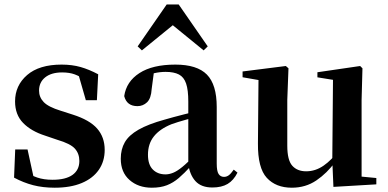

<svg xmlns="http://www.w3.org/2000/svg" viewBox="-20 -850 1789 886"><path d="M232.3 16.2Q177.6 16.2 132.7 4.5Q87.8 -7.2 44.9 -30.3L50.2 -160.4H107.1L137.6 -20.6L89.6 -26V-62Q121.7 -41.1 151.9 -30.7Q182.2 -20.4 222.8 -20.4Q283.1 -20.4 314.7 -43Q346.2 -65.7 346.2 -107.2Q346.2 -140.9 325.7 -164Q305.1 -187.1 244.5 -204.9L188.7 -223.9Q123.9 -244.5 86.7 -282.6Q49.5 -320.7 49.5 -382Q49.5 -455.6 105.2 -503.8Q160.9 -551.9 264.2 -551.9Q312.5 -551.9 351.9 -540.7Q391.2 -529.5 433.1 -507.2L427.1 -387.7H376.1L337.6 -521.5L380 -507.8V-477Q349.7 -497.5 325.1 -506.7Q300.5 -515.8 266.8 -515.8Q217 -515.8 188.6 -493.1Q160.2 -470.4 160.2 -431.8Q160.2 -401.6 181.6 -379.1Q202.9 -356.6 259.8 -339.1L315.9 -321.1Q393.8 -296.3 428.4 -256.6Q463.1 -217 463.1 -158.3Q463.1 -105.4 435.8 -66.1Q408.4 -26.7 357 -5.3Q305.6 16.2 232.3 16.2Z M680.6 16.2Q618.2 16.2 577.8 -19.4Q537.3 -54.9 537.3 -117.6Q537.3 -161.2 556 -193.6Q574.7 -226.1 619.1 -251.5Q663.6 -277 739.4 -297.9Q778.8 -309.4 828.4 -322Q878 -334.6 918 -344.4V-318.9Q878 -308.9 838 -297.6Q797.9 -286.4 771.1 -276.7Q717.3 -254.9 690.1 -220.6Q662.8 -186.4 662.8 -135.9Q662.8 -90.4 685.1 -67.9Q707.3 -45.3 744 -45.3Q760.3 -45.3 778.7 -52.6Q797.1 -59.9 821.4 -79.7Q845.8 -99.4 879.3 -135.5L894.8 -82.4H859.7Q830.6 -50.6 805.2 -28.7Q779.7 -6.8 750.4 4.7Q721 16.2 680.6 16.2ZM960.1 15.2Q908.6 15.2 881.9 -14.2Q855.2 -43.6 848.9 -94V-96.5V-381.4Q848.9 -434.7 838.8 -464.5Q828.7 -494.3 805.6 -506.3Q782.5 -518.3 744 -518.3Q718.4 -518.3 691.3 -512.2Q664.2 -506.1 627.8 -491.2L690.1 -516.3L679.9 -439.2Q677.3 -395.9 658.6 -378Q639.8 -360.2 614.3 -360.2Q565.1 -360.2 553.2 -406.5Q562.9 -473.5 623.4 -512.7Q683.9 -551.9 789.1 -551.9Q889.4 -551.9 934.7 -505.9Q980.1 -459.8 980.1 -356.2V-94.8Q980.1 -60.3 988.8 -47Q997.6 -33.8 1013.7 -33.8Q1025.3 -33.8 1035.3 -40.9Q1045.3 -48.1 1058.7 -67.2L1075.9 -53.4Q1058 -17.5 1030.2 -1.1Q1002.4 15.2 960.1 15.2ZM919.7 -617.5 738.1 -765.6H816.7L634.8 -617.5L615.2 -635.9L749.3 -829.5H804.5L938.6 -635.9Z M1326.7 16.2Q1253.1 16.2 1211.2 -29.3Q1169.3 -74.7 1170.3 -187.9L1173 -497.7L1203 -475.4L1099.4 -493.5V-520.2L1299 -545.4L1311.2 -534.8L1305.7 -388.7V-177.8Q1305.7 -111 1328.7 -85.3Q1351.7 -59.5 1392.8 -59.5Q1435.7 -59.5 1473.5 -85.8Q1511.3 -112.1 1540.6 -153.8L1574.2 -103H1527Q1489.4 -51 1439.8 -17.4Q1390.2 16.2 1326.7 16.2ZM1518.6 12.4 1513.4 -109.4V-111.9L1516.6 -481.6L1444.7 -493.2V-516.6L1641.9 -545.4L1652.6 -534.8L1648.6 -388.7V-35L1716.6 -28.5V0.7Z"/></svg>

Font: Early Summer Mincho VF
Style: Regular
Weight: 250
Designer: GuiWonder
Version: Version 1.002